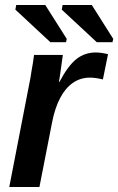

<svg xmlns="http://www.w3.org/2000/svg" viewBox="-20 -748 473 768"><path d="M391.6 -430.2Q362.3 -437.5 339.8 -437.5Q301.8 -437.5 271.7 -416.7Q241.7 -396 220.7 -356.2Q199.7 -316.4 188.5 -259.3L137.7 0H17.1L95.7 -405.3Q98.6 -420.4 101.6 -435.5Q104.5 -450.7 106.4 -465.8Q109.4 -481.4 111.8 -497.1Q114.3 -512.7 116.2 -528.3H231.4L219.7 -444.8L215.8 -420.4H217.8Q252.4 -485.8 285.9 -512Q319.3 -538.1 362.8 -538.1Q384.8 -538.1 412.1 -531.2ZM247.1 -592.3 244.1 -579.1H181.6L41.5 -709.5L44.9 -728H161.1ZM433.1 -592.3 429.7 -579.1H367.2L227.1 -709.5L230.5 -728H347.2Z"/></svg>

Font: Arimo SemiBold
Style: Italic
Weight: 600
Italic angle: -12°
Version: Version 1.33